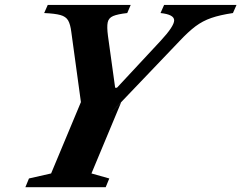

<svg xmlns="http://www.w3.org/2000/svg" viewBox="-20 -782 1008 802"><path d="M86 0 101 -36.5 193.5 -57.5 318 -355.5 278 -647.5Q274 -680.5 264.5 -696.8Q255 -713 232.2 -719.2Q209.5 -725.5 164.5 -727.5L179.5 -761.5H526L511.5 -727.5Q471.5 -723 452.5 -715Q433.5 -707 429.8 -688.2Q426 -669.5 431 -632L461 -415.5H468.5L651 -611.5Q707.5 -672.5 707.5 -697Q707.5 -721.5 650.5 -727.5L665.5 -761.5H968L953 -727.5Q899 -719.5 862.8 -707Q826.5 -694.5 796.2 -671.8Q766 -649 729 -609.5L439.5 -306.5L486 -354.5L362 -57.5L436.5 -36.5L421.5 0Z"/></svg>

Font: Libre Caslon Text Bold
Style: Italic
Weight: 700
Italic angle: -22.583°
Designer: Pablo Impallari, Rodrigo Fuenzalida, Katja Schimmel
Foundry: Pablo Impallari, Rodrigo Fuenzalida
Version: Version 2.000